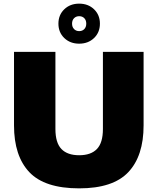

<svg xmlns="http://www.w3.org/2000/svg" viewBox="-20 -1025 866 1055"><path d="M415 10Q225.5 10 141.2 -79Q57 -168 57 -336V-740H284.5V-316Q284.5 -240.5 317.5 -206.2Q350.5 -172 415 -172Q479.5 -172 512.5 -206.2Q545.5 -240.5 545.5 -316V-740H769V-336Q769 -168 685 -79Q601 10 415 10ZM415 -785Q365.5 -785 333.2 -816Q301 -847 301 -895Q301 -943 333.2 -974Q365.5 -1005 415 -1005Q464.5 -1005 496.8 -974Q529 -943 529 -895Q529 -847 496.8 -816Q464.5 -785 415 -785ZM415 -854Q432.5 -854 443.2 -865.2Q454 -876.5 454 -895Q454 -914 443.2 -925Q432.5 -936 415 -936Q398 -936 387 -925Q376 -914 376 -895Q376 -876.5 387 -865.2Q398 -854 415 -854Z"/></svg>

Font: Encode Sans Semi Expanded Black
Style: Regular
Weight: 900
Width: 6
Designer: Multiple Designers
Foundry: Impallari Type
Version: Version 3.000; ttfautohint (v1.8.3) -l 8 -r 50 -G 200 -x 14 